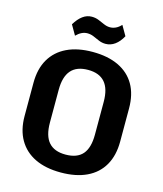

<svg xmlns="http://www.w3.org/2000/svg" viewBox="-131 -1001 938 1108"><g transform="rotate(15 337.5 -447.5)"><path d="M337 10Q247 10 183.5 -20.5Q120 -51 86 -109.5Q52 -168 52 -251V-449Q52 -533 86 -591Q120 -649 183.5 -679.5Q247 -710 337 -710Q428 -710 492 -679.5Q556 -649 589.5 -591Q623 -533 623 -449V-251Q623 -168 589.5 -109.5Q556 -51 492 -20.5Q428 10 337 10ZM337 -97Q406 -97 439 -135Q472 -173 472 -252V-448Q472 -526 438.5 -564.5Q405 -603 338 -603Q270 -603 236.5 -564.5Q203 -526 203 -448V-252Q203 -173 236.5 -135Q270 -97 337 -97ZM179 -833Q200 -868 225 -886.5Q250 -905 279 -905Q302 -905 321 -897Q340 -889 358.5 -881Q377 -873 395 -873Q412 -873 428.5 -880.5Q445 -888 461 -905L495 -846Q476 -811 450.5 -792.5Q425 -774 395 -774Q373 -774 353.5 -782.5Q334 -791 316.5 -798.5Q299 -806 279 -806Q262 -806 245.5 -798Q229 -790 213 -774Z"/></g></svg>

Font: Pathway Extreme SemiCondensed
Style: Bold
Weight: 700
Width: 4
Version: Version 1.001;gftools[0.9.26]